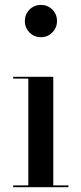

<svg xmlns="http://www.w3.org/2000/svg" viewBox="-20 -780 338 800"><path d="M150.5 -625Q122.5 -625 103 -644.8Q83.5 -664.5 83.5 -692.5Q83.5 -720.5 103 -740Q122.5 -759.5 150.5 -759.5Q178.5 -759.5 198 -740Q217.5 -720.5 217.5 -692.5Q217.5 -664.5 198 -644.8Q178.5 -625 150.5 -625ZM202 -460V-7.5H265V0H35V-7.5H98V-452.5H35V-460Z"/></svg>

Font: BodoniModa_28ptMedium
Style: Regular
Weight: 500
Designer: Owen Earl
Foundry: indestructible type
Version: Version 2.004